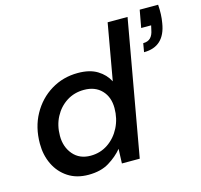

<svg xmlns="http://www.w3.org/2000/svg" viewBox="-108 -857 1033 987"><g transform="rotate(-15 408.5 -364.0)"><path d="M683 -523 691 -569Q716 -569 730 -583Q744 -597 749 -625L754 -647H701L718 -740H816Q820 -687 812 -643Q793 -523 683 -523ZM245 12Q182 12 137 -17.5Q92 -47 68 -96.5Q44 -146 44 -207Q44 -294 81.5 -362Q119 -430 183 -469Q247 -508 326 -508Q389 -508 429 -483.5Q469 -459 489 -420L542 -720H648L520 0H425L428 -77Q399 -42 355 -15Q311 12 245 12ZM281 -80Q333 -80 374 -108Q415 -136 438.5 -182.5Q462 -229 462 -285Q462 -344 427.5 -380Q393 -416 334 -416Q282 -416 241.5 -390Q201 -364 177.5 -319.5Q154 -275 154 -219Q154 -160 188 -120Q222 -80 281 -80Z"/></g></svg>

Font: DeepMind Sans Medium
Style: Italic
Weight: 500
Italic angle: -10°
Designer: Jonny Pinhorn / Modifications: Colophon Foundry
Foundry: Colophon Foundry
Version: Version 1.002; ttfautohint (v1.8.2)